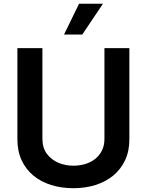

<svg xmlns="http://www.w3.org/2000/svg" viewBox="-20 -981 774 1012"><path d="M366.8 11Q303.6 11 249.6 -5.9Q195.7 -22.7 156.1 -55.4Q116.5 -88.1 94.1 -136Q71.7 -183.9 71.7 -246.4V-727.3H203.5V-249.6Q203.5 -202.4 226.6 -170.8Q239 -154.1 254.8 -142.2Q270.6 -130.3 288.7 -122.7Q306.8 -115.1 326.7 -111.3Q346.6 -107.6 366.8 -107.6Q398.8 -107.6 428.4 -116.3Q458.1 -125 480.6 -142.6Q503.2 -160.2 516.9 -186.8Q530.5 -213.4 530.5 -249.6V-727.3H661.9V-246.4Q661.9 -184.7 639.4 -136.7Q616.8 -88.8 577.2 -55.9Q537.6 -23.1 483.7 -6Q429.7 11 366.8 11ZM413.7 -799H317.5L396.7 -961.3H522.7Z"/></svg>

Font: Linik Sans SemiBold
Style: Regular
Weight: 600
Designer: Fonts by Rasmus Andersson / Changes by Cristiano Sobral with parts from Marc Monis
Foundry: rsms
Version: Version 3.020; ttfautohint (v1.6)